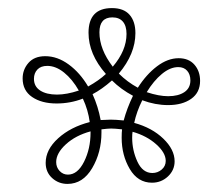

<svg xmlns="http://www.w3.org/2000/svg" viewBox="-20 -723 551 475"><path d="M332 -475Q318 -447 312 -419Q356 -407 384 -380Q412 -353 412 -324Q412 -302 395.5 -286.5Q379 -271 356 -271Q321 -271 301 -305Q281 -339 281 -382Q281 -396 282 -403Q264 -405 255 -405Q247 -405 231 -403V-395Q231 -346 208 -307Q185 -268 147 -268Q125 -268 109 -282.5Q93 -297 93 -320Q93 -353 124 -381Q155 -409 202 -421Q198 -451 185 -479Q154 -467 120 -467Q83 -467 59.5 -483Q36 -499 36 -529Q36 -551 50.5 -567.5Q65 -584 92 -584Q122 -584 150 -563.5Q178 -543 198 -509Q225 -524 242 -540Q199 -589 199 -642Q199 -703 257 -703Q286 -703 300.5 -686.5Q315 -670 315 -641Q315 -590 274 -541Q295 -520 321 -506Q342 -539 368.5 -559Q395 -579 422 -579Q447 -579 461 -563Q475 -547 475 -523Q475 -494 453 -478.5Q431 -463 396 -463Q364 -463 332 -475ZM226 -643Q226 -601 259 -558Q293 -598 293 -639Q293 -659 284 -669.5Q275 -680 258 -680Q226 -680 226 -643ZM175 -499Q159 -527 138.5 -543.5Q118 -560 97 -560Q81 -560 72.5 -551Q64 -542 64 -528Q64 -509 79.5 -499Q95 -489 121 -489Q145 -489 175 -499ZM343 -495Q373 -485 396 -485Q421 -485 436 -495Q451 -505 451 -524Q451 -539 443 -548Q435 -557 421 -557Q401 -557 380.5 -540Q360 -523 343 -495ZM309 -486Q279 -502 257 -524Q232 -502 209 -490Q223 -459 229 -426L254 -427Q266 -427 286 -425Q294 -455 309 -486ZM204 -398Q167 -388 143 -366Q119 -344 119 -322Q119 -309 127.5 -300Q136 -291 148 -291Q172 -291 188 -323Q204 -355 204 -395ZM308 -397Q307 -392 307 -382Q307 -351 320 -323Q333 -295 357 -295Q370 -295 380 -303.5Q390 -312 390 -325Q390 -345 366.5 -366Q343 -387 308 -397Z"/></svg>

Font: Arima Madurai ExtraLight
Style: Regular
Weight: 275
Designer: Joana Correia and Natanael Gama
Foundry: NDISCOVER
Version: Version 1.019